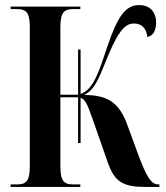

<svg xmlns="http://www.w3.org/2000/svg" viewBox="-20 -740 658 760"><path d="M22 0H298V-10H271C236 -10 219 -19 219 -82V-355H289V-174H299V-353C318 -346 326 -327 346 -270L407 -96C434 -19 468 0 557 0H611V-10H607C578 -10 559 -41 525 -134L486 -240C453 -335 406 -364 313 -364C359 -386 375 -441 411 -527C454 -629 482 -647 510 -647C545 -647 560 -623 563 -594C586 -597 598 -620 598 -650C598 -692 574 -720 531 -720C475 -720 444 -671 405 -556C371 -454 350 -386 299 -368V-544H289V-365H219V-634C219 -695 237 -704 271 -704H298V-714H22V-704H46C80 -704 98 -695 98 -634V-81C98 -19 80 -10 46 -10H22Z"/></svg>

Font: Noto Serif Display ExtraCondensed
Style: Bold
Weight: 700
Width: 2
Designer: Monotype Design Team
Foundry: Monotype Imaging Inc.
Version: Version 2.009